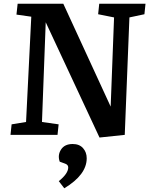

<svg xmlns="http://www.w3.org/2000/svg" viewBox="-20 -720 799 1025"><path d="M570.8 -150.9 588.9 -627 503.9 -644 509.8 -700.2H756.8L751 -644L670.9 -627L646 0L511.2 14.2L224.1 -601.1L204.1 -68.8L293 -56.2L287.1 0H36.1L42 -56.2L119.1 -68.8L147 -630.9L67.9 -642.1L74.2 -700.2H317.9ZM323.2 285.2Q442.9 212.9 442.9 125Q442.9 92.8 423.3 70.8Q403.8 48.8 368.2 48.8Q324.7 48.8 305.7 78.6Q286.6 108.4 298.8 143.1L328.1 153.8Q344.2 159.7 344.2 173.8Q344.2 206.5 293.9 247.1Z"/></svg>

Font: Literata Book
Style: Bold Italic
Weight: 700
Italic angle: -3°
Designer: Latin by Veronika Burian and Jose Scaglione. Greek by Irene Vlachou. Cyrillic by Vera Evstafieva
Foundry: TypeTogether
Version: Version 1.003;PS 001.003;hotconv 1.0.88;makeotf.lib2.5.64775